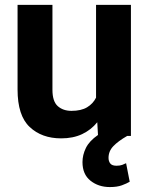

<svg xmlns="http://www.w3.org/2000/svg" viewBox="-20 -548 600 774"><path d="M502.9 184.6Q490.7 191.9 471.4 199Q452.1 206.1 422.9 206.1Q377 206.1 344.7 180.4Q312.5 154.8 312.5 105.5Q312.5 76.7 326.2 48.6Q339.8 20.5 375 -3.9L372.1 -55.2Q347.2 -24.4 311 -7.3Q274.9 9.8 226.6 9.8Q148.4 9.8 99.6 -36.1Q50.8 -82 50.8 -187V-528.3H191.4V-186Q191.4 -139.2 212.9 -120.1Q234.4 -101.1 268.1 -101.1Q307.1 -101.1 331.1 -115.5Q355 -129.9 367.2 -154.3V-528.3H507.8V0H492.7Q456.1 21 436.8 41.3Q417.5 61.5 417.5 88.4Q417.5 102.1 424.6 111.1Q431.6 120.1 449.7 120.1Q463.4 120.1 472.7 116.7Q481.9 113.3 488.3 109.9Z"/></svg>

Font: Vazirmatn RD FD
Style: Bold
Weight: 700
Designer: Saber Rastikerdar
Foundry: Saber Rastikerdar
Version: Version 33.003